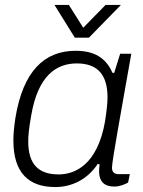

<svg xmlns="http://www.w3.org/2000/svg" viewBox="-20 -743 579 775"><path d="M468 -723H406L316 -631L258 -723H200L282 -591H339ZM203 12C268 12 332 -17 375 -82L382 -79C380 -67 380 -56 380 -46C382 -10 401 10 441 10C464 10 484 1 497 -6L504 -40H459C441 -40 432 -49 432 -66C432 -94 473 -314 489 -408L510 -526H465L441 -449H434C407 -511 359 -538 285 -538C160 -538 73 -457 42 -266C37 -233 34 -202 34 -176C34 -45 96 12 203 12ZM217 -39C136 -39 94 -79 94 -172C94 -194 96 -221 106 -277C133 -436 206 -487 290 -487C376 -487 414 -439 414 -350C414 -327 411 -300 404 -253C373 -76 281 -39 217 -39Z"/></svg>

Font: Archivo ExtraLight
Style: Italic
Weight: 200
Italic angle: -10°
Designer: Hector Gatti
Foundry: Omnibus-Type
Version: Version 2.001